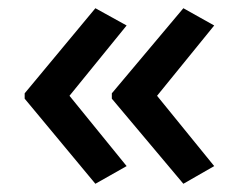

<svg xmlns="http://www.w3.org/2000/svg" viewBox="-20 -500 580 467"><path d="M40 -273V-260L212 -53L288 -96L149 -267L288 -438L212 -480ZM252 -273V-260L426 -53L501 -96L362 -267L501 -438L426 -480Z"/></svg>

Font: Noto Sans Devanagari UI Medium
Style: Regular
Weight: 500
Designer: Jelle Bosma - Monotype Design Team
Foundry: Monotype Imaging Inc.
Version: Version 2.004